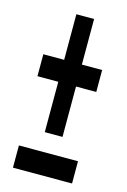

<svg xmlns="http://www.w3.org/2000/svg" viewBox="-93 -621 437 659"><g transform="rotate(15 125.0 -291.5)"><path d="M95 -155V-334H21V-412H95V-574H158V-412H230V-334H158V-155ZM21 -9V-88H231V-9Z"/></g></svg>

Font: Inconsolata UltraCondensed SemiBold
Style: Regular
Weight: 600
Width: 1
Monospace: yes
Designer: Raph Levien, Cyreal, Brenton Simpson
Foundry: Raph Levien, Cyreal, Google
Version: Version 3.001; ttfautohint (v1.8.2.53-6de2)